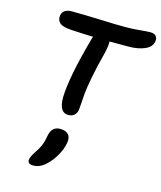

<svg xmlns="http://www.w3.org/2000/svg" viewBox="-135 -726 956 1137"><g transform="rotate(15 343.5 -158.0)"><path d="M299.8 -29.8Q244.1 -29.8 244.1 -123Q248 -252.4 318.8 -502.9Q320.3 -509.8 323.2 -515.1Q261.2 -516.6 188 -521Q134.8 -523.9 115.7 -541.5Q96.7 -559.1 102.1 -588.9Q105 -606.4 120.1 -617.2Q135.3 -627.9 161.1 -627.9Q231.9 -627.9 333.7 -624Q435.5 -620.1 492.2 -620.1Q536.1 -620.1 580.1 -624.5Q624 -628.9 645 -628.9Q669.4 -628.9 679.7 -615.7Q689.9 -602.5 686 -582Q679.7 -547.9 638.7 -530.5Q597.7 -513.2 540 -513.2H424.8Q426.3 -488.8 414.1 -437Q391.6 -352.1 378.2 -281.5Q364.7 -210.9 361.8 -175.8Q358.9 -140.6 357.2 -111.6Q355.5 -82.5 354 -74.2Q345.2 -29.8 299.8 -29.8ZM178.2 313Q158.2 313 150.1 305.2Q142.1 297.4 145 282.2Q149.4 261.7 172.9 227.1Q187 207 195.8 186.5Q204.6 166 207.5 154.3Q210.4 142.6 214.8 119.1Q225.6 62 276.9 62Q312 62 328.1 80.8Q344.2 99.6 336.9 134.8Q330.1 170.4 308.8 209Q287.6 247.6 255.9 277.8Q219.2 313 178.2 313Z"/></g></svg>

Font: Shantell Sans Irregular
Style: Italic
Weight: 500
Italic angle: -11.31°
Designer: Stephen Nixon, Anya Danilova, Shantell Martin
Foundry: Arrow Type
Version: Version 1.006;[9816181b4]